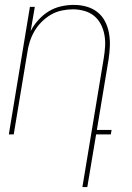

<svg xmlns="http://www.w3.org/2000/svg" viewBox="-20 -548 540 783"><path d="M316 215 403 -310Q407 -334 408.5 -358Q410 -382 406 -405Q402 -428 391.5 -448.5Q381 -469 364 -483Q347 -497 324 -503.5Q301 -510 277 -510Q255 -510 231.5 -505Q208 -500 187.5 -488Q167 -476 149.5 -458.5Q132 -441 120 -420Q108 -399 101 -376.5Q94 -354 91 -331L36 0H16L102 -520H122L105 -421Q117 -445 136.5 -466.5Q156 -488 179 -502Q202 -516 228.5 -522Q255 -528 281 -528Q308 -528 333 -521Q358 -514 377.5 -498.5Q397 -483 408.5 -460.5Q420 -438 424.5 -412.5Q429 -387 428 -360.5Q427 -334 423 -307L375 -18H435L432 0H372L336 215Z"/></svg>

Font: Iosevka Thin Oblique
Style: Regular
Weight: 100
Italic angle: -9°
Monospace: yes
Designer: Belleve Invis
Foundry: Belleve Invis
Version: Version 32.5.0; ttfautohint (v1.8.4)